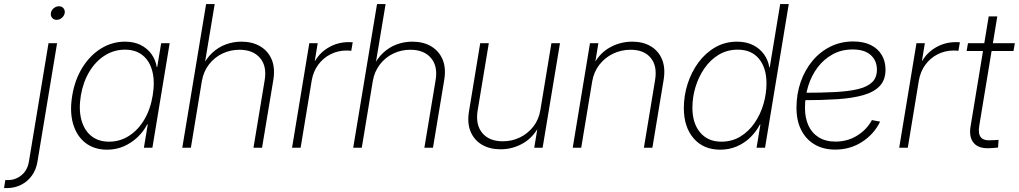

<svg xmlns="http://www.w3.org/2000/svg" viewBox="-124 -748 5157 972"><path d="M121.6 -529.3H165L65.4 71.8Q58.6 112.3 36.6 142.1Q14.6 171.9 -17.8 188Q-50.3 204.1 -88.4 204.1H-103.5L-97.2 163.6H-83.5Q-45.4 163.6 -15.1 138.9Q15.1 114.3 22.5 69.3ZM162.6 -647.5Q148.4 -647.5 139.9 -657.7Q131.3 -668 133.8 -682.1Q135.7 -696.3 147.9 -706.3Q160.2 -716.3 174.3 -716.3Q189 -716.3 197.3 -706.3Q205.6 -696.3 203.6 -682.1Q201.2 -668 189.2 -657.7Q177.2 -647.5 162.6 -647.5Z M418.5 9.8Q353 9.8 308.6 -24.7Q264.2 -59.1 246.1 -120.8Q228 -182.6 241.7 -264.2Q254.9 -344.7 293.5 -406.5Q332 -468.3 387.9 -502.7Q443.8 -537.1 508.8 -537.1Q554.2 -537.1 587.9 -520.3Q621.6 -503.4 642.6 -474.4Q663.6 -445.3 669.4 -408.7H671.9L691.9 -529.3H734.9L647.5 0H604.5L624 -118.2H621.1Q602.5 -82 571.8 -53Q541 -23.9 502.2 -7.1Q463.4 9.8 418.5 9.8ZM428.2 -30.8Q483.4 -30.8 529.3 -60.3Q575.2 -89.8 606.4 -142.3Q637.7 -194.8 648.9 -264.2Q660.6 -333.5 647.5 -386Q634.3 -438.5 598.9 -467.5Q563.5 -496.6 508.3 -496.6Q453.6 -496.6 407.2 -467.5Q360.8 -438.5 328.9 -386Q296.9 -333.5 285.2 -264.2Q273.9 -194.3 287.8 -141.8Q301.8 -89.4 337.6 -60.1Q373.5 -30.8 428.2 -30.8Z M897.9 -337.4 842.3 0H798.8L919.4 -727.5H962.9L909.7 -408.2H898.9Q919.9 -452.1 950.7 -480.7Q981.4 -509.3 1019.3 -523.2Q1057.1 -537.1 1098.1 -537.1Q1153.3 -537.1 1193.1 -513.7Q1232.9 -490.2 1251.2 -447.3Q1269.5 -404.3 1259.8 -343.8L1202.6 0H1159.2L1215.8 -341.3Q1228 -412.6 1192.6 -454.3Q1157.2 -496.1 1088.4 -496.1Q1042 -496.1 1001.7 -476.8Q961.4 -457.5 933.8 -421.6Q906.2 -385.7 897.9 -337.4Z M1354.5 0 1441.9 -529.3H1484.4L1469.7 -440.4H1471.7Q1496.6 -483.4 1542 -509Q1587.4 -534.7 1641.1 -534.7Q1647.5 -534.7 1652.1 -534.4Q1656.7 -534.2 1661.6 -534.2L1654.3 -490.7Q1650.9 -491.2 1644.8 -491.7Q1638.7 -492.2 1629.9 -492.2Q1586.9 -492.2 1549.6 -473.4Q1512.2 -454.6 1487.1 -420.4Q1461.9 -386.2 1454.1 -340.8L1397.9 0Z M1763.2 -337.4 1707.5 0H1664.1L1784.7 -727.5H1828.1L1774.9 -408.2H1764.2Q1785.2 -452.1 1815.9 -480.7Q1846.7 -509.3 1884.5 -523.2Q1922.4 -537.1 1963.4 -537.1Q2018.6 -537.1 2058.3 -513.7Q2098.1 -490.2 2116.5 -447.3Q2134.8 -404.3 2125 -343.8L2067.9 0H2024.4L2081.1 -341.3Q2093.3 -412.6 2057.9 -454.3Q2022.5 -496.1 1953.6 -496.1Q1907.2 -496.1 1866.9 -476.8Q1826.7 -457.5 1799.1 -421.6Q1771.5 -385.7 1763.2 -337.4Z M2410.2 7.8Q2355.5 7.8 2315.9 -15.4Q2276.4 -38.6 2258.3 -82Q2240.2 -125.5 2250.5 -185.5L2307.1 -529.3H2350.6L2293.9 -187.5Q2282.7 -116.7 2317.6 -74.7Q2352.5 -32.7 2421.4 -32.7Q2467.8 -32.7 2508.1 -52.2Q2548.3 -71.8 2576.2 -107.4Q2604 -143.1 2611.8 -191.9L2667.5 -529.3H2710.9L2623 0H2580.6L2600.6 -121.1H2610.8Q2579.6 -55.2 2525.9 -23.7Q2472.2 7.8 2410.2 7.8Z M2874 -335.9 2818.4 0H2775.4L2862.8 -529.3H2905.3L2885.3 -408.2L2875 -409.2Q2906.2 -475.1 2960.4 -506.1Q3014.6 -537.1 3076.2 -537.1Q3131.8 -537.1 3171.1 -513.4Q3210.4 -489.7 3228 -446.3Q3245.6 -402.8 3235.4 -342.3L3178.7 0H3135.7L3192.4 -342.8Q3204.1 -414.1 3170.2 -455.1Q3136.2 -496.1 3068.4 -496.1Q3021 -496.1 2979.7 -476.3Q2938.5 -456.5 2910.4 -420.4Q2882.3 -384.3 2874 -335.9Z M3522.5 9.8Q3437 9.8 3387.5 -47.6Q3337.9 -105 3337.9 -200.7Q3337.9 -263.2 3356.9 -323Q3376 -382.8 3411.4 -431.2Q3446.8 -479.5 3496.6 -508.3Q3546.4 -537.1 3607.4 -537.1Q3653.3 -537.1 3687.7 -520Q3722.2 -502.9 3743.4 -473.6Q3764.6 -444.3 3770.5 -407.7H3772.9L3825.7 -727.5H3869.1L3749 0H3706.1L3725.6 -117.7H3723.1Q3704.1 -81.1 3674.1 -52Q3644 -22.9 3605.5 -6.6Q3566.9 9.8 3522.5 9.8ZM3527.8 -30.8Q3581.5 -30.8 3624 -56.6Q3666.5 -82.5 3696 -125.5Q3725.6 -168.5 3741 -220.9Q3756.3 -273.4 3756.3 -326.2Q3756.3 -404.3 3718.3 -450.4Q3680.2 -496.6 3610.8 -496.6Q3557.6 -496.6 3515.1 -471.2Q3472.7 -445.8 3442.9 -403.1Q3413.1 -360.4 3397.2 -308.3Q3381.3 -256.3 3381.3 -202.6Q3381.3 -124 3420.4 -77.4Q3459.5 -30.8 3527.8 -30.8Z M4104 9.3Q4044.9 9.3 4001 -16.1Q3957 -41.5 3932.6 -88.9Q3908.2 -136.2 3908.2 -202.6Q3908.2 -272 3929.4 -333Q3950.7 -394 3989.3 -440.2Q4027.8 -486.3 4080.3 -512.2Q4132.8 -538.1 4195.3 -538.1Q4247.6 -538.1 4284.2 -520Q4320.8 -502 4339.8 -469.7Q4358.9 -437.5 4358.9 -395.5Q4358.9 -343.8 4330.1 -313Q4301.3 -282.2 4247.1 -266.6Q4192.9 -251 4115.2 -245.8Q4037.6 -240.7 3939.9 -240.7L3943.8 -278.3Q4034.7 -278.3 4104 -282Q4173.3 -285.6 4220.5 -297.1Q4267.6 -308.6 4291.5 -332Q4315.4 -355.5 4315.4 -395Q4315.4 -440.9 4284.2 -469.2Q4252.9 -497.6 4192.4 -497.6Q4136.2 -497.6 4091.6 -473.1Q4046.9 -448.7 4015.4 -407Q3983.9 -365.2 3967.5 -312.3Q3951.2 -259.3 3951.2 -201.7Q3951.2 -151.4 3968.5 -113Q3985.8 -74.7 4020.5 -53Q4055.2 -31.2 4106 -31.2Q4166.5 -31.2 4215.3 -61.5Q4264.2 -91.8 4290 -140.1L4331.5 -132.3Q4301.8 -69.8 4241.2 -30.3Q4180.7 9.3 4104 9.3Z M4428.2 0 4515.6 -529.3H4558.1L4543.5 -440.4H4545.4Q4570.3 -483.4 4615.7 -509Q4661.1 -534.7 4714.8 -534.7Q4721.2 -534.7 4725.8 -534.4Q4730.5 -534.2 4735.4 -534.2L4728 -490.7Q4724.6 -491.2 4718.5 -491.7Q4712.4 -492.2 4703.6 -492.2Q4660.6 -492.2 4623.3 -473.4Q4585.9 -454.6 4560.8 -420.4Q4535.6 -386.2 4527.8 -340.8L4471.7 0Z M5013.7 -529.3 5006.8 -489.7H4769.5L4776.4 -529.3ZM4881.3 -665H4924.8L4833.5 -111.3Q4826.7 -70.3 4842 -52.5Q4857.4 -34.7 4896.5 -38.1Q4904.3 -38.1 4913.6 -38.8Q4922.9 -39.6 4931.2 -40L4928.7 -1Q4919.9 0 4909.4 0.7Q4898.9 1.5 4889.2 2Q4831.5 5.9 4805.9 -23.9Q4780.3 -53.7 4789.6 -108.4Z"/></svg>

Font: Inter 24pt ExtraLight
Style: Italic
Weight: 250
Italic angle: -9.3988°
Version: Version 4.001;git-66647c0bb